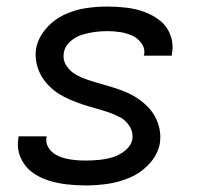

<svg xmlns="http://www.w3.org/2000/svg" viewBox="-20 -558 616 586"><path d="M242 8Q275 8 309.5 3Q344 -2 377.5 -16.5Q411 -31 436.5 -59Q462 -87 468 -121Q471 -143 467 -163.5Q463 -184 453.5 -201.5Q444 -219 430 -233Q416 -247 399.5 -258Q383 -269 364 -277Q345 -285 325.5 -291Q306 -297 286.5 -302.5Q267 -308 247.5 -314.5Q228 -321 210.5 -331Q193 -341 182 -358.5Q171 -376 175 -398Q178 -417 194.5 -431.5Q211 -446 230.5 -452Q250 -458 269.5 -460.5Q289 -463 308 -463Q328 -463 347 -460Q366 -457 383 -449.5Q400 -442 411.5 -426.5Q423 -411 420 -391Q419 -390 419 -388H504Q505 -392 505 -395Q510 -424 500 -451Q490 -478 468.5 -495Q447 -512 421 -521.5Q395 -531 366 -534.5Q337 -538 308 -538Q275 -538 241.5 -533Q208 -528 176 -513Q144 -498 120 -470Q96 -442 90 -409Q87 -388 91 -367.5Q95 -347 104.5 -329.5Q114 -312 128 -297.5Q142 -283 158.5 -272.5Q175 -262 193.5 -254Q212 -246 231.5 -239.5Q251 -233 271 -227.5Q291 -222 310.5 -215.5Q330 -209 347.5 -199.5Q365 -190 376 -172Q387 -154 384 -133Q380 -113 362 -98.5Q344 -84 323.5 -78Q303 -72 282.5 -70Q262 -68 242 -68Q225 -68 209 -69.5Q193 -71 177.5 -75Q162 -79 148.5 -87Q135 -95 127 -109Q119 -123 122 -139V-142H37Q36 -139 36 -135Q31 -105 42.5 -78Q54 -51 76 -34Q98 -17 125.5 -8Q153 1 182.5 4.5Q212 8 242 8Z"/></svg>

Font: Iosevka Sparkle Oblique
Style: Regular
Weight: 400
Italic angle: -9°
Designer: Belleve Invis
Foundry: Belleve Invis
Version: Version 4.5.0; ttfautohint (v1.8.3)